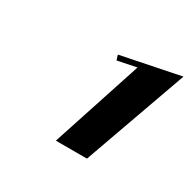

<svg xmlns="http://www.w3.org/2000/svg" viewBox="-75 -731 441 433"><g transform="rotate(30 145.5 -514.5)"><path d="M291 -649 195 -380H114L191 -615L142 -605L138 -618Z"/></g></svg>

Font: Sail
Style: Regular
Weight: 400
Designer: Miguel Hernandez
Foundry: Miguel Hernandez
Version: Version 1.002